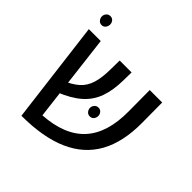

<svg xmlns="http://www.w3.org/2000/svg" viewBox="-181 -840 1003 1003"><g transform="rotate(45 320.5 -338.5)"><path d="M118 10 47 -559H135L194 -69Q271 -74 328.5 -97Q386 -120 424 -161.5Q462 -203 480.5 -264Q499 -325 498 -406L497 -559H589L590 -410Q591 -269 539.5 -176Q488 -83 383 -36.5Q278 10 118 10ZM161 -208 139 -271Q191 -293 220.5 -319.5Q250 -346 263 -388Q276 -430 276 -496L277 -557H365L364 -498Q363 -423 343.5 -369Q324 -315 280 -276.5Q236 -238 161 -208ZM373 -305Q387 -305 395 -295Q403 -285 403 -273Q403 -260 395 -250Q387 -240 373 -240Q359 -240 350.5 -250Q342 -260 342 -273Q342 -285 350.5 -295Q359 -305 373 -305ZM79 -687Q93 -687 101 -677Q109 -667 109 -655Q109 -642 101 -631.5Q93 -621 79 -621Q65 -621 56.5 -631.5Q48 -642 48 -654Q48 -667 56.5 -677Q65 -687 79 -687Z"/></g></svg>

Font: Assistant Medium
Style: Regular
Weight: 500
Designer: Hebrew By Ben Nathan, Latin by Paul Hunt
Version: Version 3.000